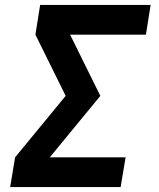

<svg xmlns="http://www.w3.org/2000/svg" viewBox="-20 -755 640 775"><path d="M21 0 41 -120 245 -368 123 -615 142 -735H588L569 -615H263L385 -368L181 -120H487L467 0Z"/></svg>

Font: Iosevka Curly HvExObl
Style: Regular
Weight: 900
Width: 7
Italic angle: -9°
Monospace: yes
Designer: Belleve Invis
Foundry: Belleve Invis
Version: Version 11.1.0; ttfautohint (v1.8.3)